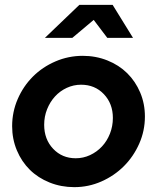

<svg xmlns="http://www.w3.org/2000/svg" viewBox="-20 -761 647 791"><path d="M30 -241Q30 -300 53 -353Q76 -406 115.5 -445.5Q155 -485 208.5 -508Q262 -531 321 -531Q375 -531 422.5 -512Q470 -493 504 -459.5Q538 -426 557.5 -380Q577 -334 577 -281Q577 -222 553.5 -169Q530 -116 490.5 -76.5Q451 -37 398 -13.5Q345 10 286 10Q232 10 184.5 -9Q137 -28 103 -61.5Q69 -95 49.5 -141.5Q30 -188 30 -241ZM292 -109Q323 -109 351 -122Q379 -135 400 -157.5Q421 -180 433 -210.5Q445 -241 445 -275Q445 -334 408 -373Q371 -412 314 -412Q283 -412 255 -399Q227 -386 206.5 -363.5Q186 -341 174 -311Q162 -281 162 -247Q162 -187 199 -148Q236 -109 292 -109ZM422 -605 366 -679 278 -605H165L307 -741H444L528 -605Z"/></svg>

Font: Red Hat Display
Style: Bold Italic
Weight: 700
Italic angle: -12°
Designer: Pentagram / MCKL
Foundry: Pentagram / MCKL
Version: Version 1.003; Red Hat Display Bold Italic